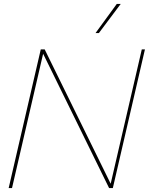

<svg xmlns="http://www.w3.org/2000/svg" viewBox="-20 -955 756 975"><path d="M573 -935H593L482 -787H465ZM24 0 187 -704H207L542 -22L700 -704H716L553 0H534L199 -682L41 0Z"/></svg>

Font: Prodigy Sans Thin
Style: Italic
Weight: 100
Italic angle: -13°
Designer: Wei Huang
Foundry: Wei Huang
Version: Version 1.003; ttfautohint (v1.8.3)